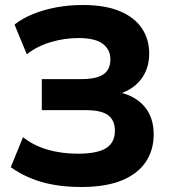

<svg xmlns="http://www.w3.org/2000/svg" viewBox="-20 -736 687 767"><path d="M305 11Q245 11 194 2Q143 -7 100.5 -25Q58 -43 23 -68L72 -188Q113 -155 169 -138.5Q225 -122 291 -122Q368 -122 403.5 -144Q439 -166 439 -214Q439 -256 411.5 -276Q384 -296 323 -296H147V-420H305Q365 -420 393 -439Q421 -458 421 -499Q421 -538 390.5 -561Q360 -584 293 -584Q237 -584 182 -567.5Q127 -551 87 -519L38 -638Q70 -663 112 -680Q154 -697 204.5 -706.5Q255 -716 311 -716Q401 -716 459.5 -691Q518 -666 547 -622.5Q576 -579 576 -522Q576 -462 543.5 -419.5Q511 -377 453 -360V-368Q520 -354 557 -310.5Q594 -267 594 -199Q594 -137 562.5 -89.5Q531 -42 467 -15.5Q403 11 305 11Z"/></svg>

Font: Nunito Sans 10pt ExtraBold
Style: Regular
Weight: 800
Designer: Vernon Adams
Foundry: Vernon Adams
Version: Version 3.101;gftools[0.9.27]